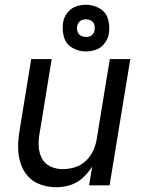

<svg xmlns="http://www.w3.org/2000/svg" viewBox="-20 -778 616 806"><path d="M217 8Q246 8 275 -1Q304 -10 327.5 -31.5Q351 -53 367 -79L354 0H440L527 -530H441L386 -194Q382 -169 371 -145Q360 -121 339.5 -102Q319 -83 293.5 -75.5Q268 -68 243 -68Q216 -68 192 -79Q168 -90 156 -113Q144 -136 142.5 -163Q141 -190 146 -217L197 -530H111L62 -229Q56 -194 56 -160Q56 -126 66 -94Q76 -62 97.5 -38Q119 -14 151 -3Q183 8 217 8ZM341 -562Q362 -562 383.5 -569.5Q405 -577 419 -596Q433 -615 437 -636Q442 -668 433.5 -697.5Q425 -727 398.5 -742.5Q372 -758 341 -758Q319 -758 298 -750.5Q277 -743 262.5 -724Q248 -705 245 -684Q240 -652 248.5 -622.5Q257 -593 283.5 -577.5Q310 -562 341 -562ZM341 -623Q329 -623 319 -628.5Q309 -634 305.5 -645.5Q302 -657 304 -669Q306 -677 311 -684Q316 -691 324.5 -694Q333 -697 341 -697Q353 -697 363 -691Q373 -685 376 -674Q379 -663 377 -651Q376 -643 370.5 -635.5Q365 -628 357 -625.5Q349 -623 341 -623Z"/></svg>

Font: Iosevka Sparkle Oblique
Style: Regular
Weight: 400
Italic angle: -9°
Designer: Belleve Invis
Foundry: Belleve Invis
Version: Version 4.5.0; ttfautohint (v1.8.3)